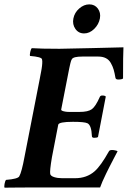

<svg xmlns="http://www.w3.org/2000/svg" viewBox="-29 -868 608 891"><path d="M385.7 -847.7Q410.6 -847.7 425 -828.4Q439.5 -809.1 434.6 -782.2Q429.2 -754.4 408 -733.6Q386.7 -712.9 361.3 -712.9Q335.4 -712.9 320.8 -733.9Q306.2 -754.9 311.5 -782.2Q316.9 -809.6 338.6 -828.6Q360.4 -847.7 385.7 -847.7ZM247.1 -641.6Q269 -641.6 398.2 -644.8Q527.3 -647.9 543.9 -648.4Q542 -615.7 542 -503.9Q537.1 -499 519.5 -499Q508.3 -499 506.8 -506.8Q502.9 -529.8 498.3 -545.4Q493.7 -561 485.1 -575.9Q476.6 -590.8 462.2 -598.1Q447.8 -605.5 427.7 -605.5H352.5Q312 -605.5 304.7 -593.8Q302.7 -590.3 301 -586.2Q299.3 -582 297.9 -575.4Q296.4 -568.8 295.4 -564.7Q294.4 -560.5 292.2 -549.8Q290 -539.1 289.1 -534.2L254.9 -359.4Q254.4 -356.4 259.5 -354Q264.6 -351.6 273.4 -350.1Q282.2 -348.6 292 -348.6H339.8Q379.9 -348.6 397.2 -361.3Q414.6 -374 433.6 -417Q436.5 -424.8 445.3 -424.8Q458.5 -424.8 461.9 -419.9L425.8 -232.4Q421.9 -228.5 408.2 -228.5Q397.5 -228.5 397.5 -236.3Q395.5 -286.6 377 -295.9Q363.3 -302.7 309.6 -302.7Q243.7 -302.7 241.2 -289.1L211.9 -137.7Q201.2 -74.2 204.1 -60.5Q206.1 -51.3 222.4 -46.1Q238.8 -41 258.8 -41H319.3Q373.5 -41 410.2 -73.2Q439 -98.6 476.6 -166Q479.5 -171.9 491.2 -171.9Q498 -171.9 506.6 -169.9Q515.1 -168 516.6 -166Q514.6 -162.6 499.8 -134Q484.9 -105.5 479.5 -94.7Q474.1 -84 463.4 -62.3Q452.6 -40.5 446.3 -25.4Q439.9 -10.3 435.5 2H117.2Q89.8 2 61.3 2.2Q32.7 2.4 14.2 2.7Q-4.4 2.9 -7.8 2.9Q-10.3 -1.5 -7.8 -14.9Q-5.4 -28.3 -1 -33.2Q54.2 -37.6 60.5 -49.8Q71.8 -69.8 85 -141.6L155.3 -501Q156.2 -505.9 158.4 -517.8Q160.6 -529.8 161.6 -534.4Q162.6 -539.1 164.1 -548.3Q165.5 -557.6 166 -562Q166.5 -566.4 167 -573Q167.5 -579.6 167.2 -584.2Q167 -588.9 166 -592.8Q164.1 -604 110.4 -608.4Q108.4 -613.3 111.3 -626.7Q114.3 -640.1 118.2 -644.5Q158.2 -641.6 247.1 -641.6Z"/></svg>

Font: Crimson
Style: BoldItalic
Weight: 700
Italic angle: -11°
Version: Version 0.8